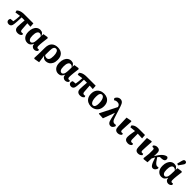

<svg xmlns="http://www.w3.org/2000/svg" viewBox="593 -3013 5431 5431"><g transform="rotate(45 3309.0 -297.5)"><path d="M25 -357 10 -420Q32 -442 61.5 -459Q91 -476 136 -486.5Q181 -497 250 -497H604L613 -371L481 -379L497 -152Q499 -112 513.5 -96Q528 -80 556 -80Q569 -80 579.5 -82.5Q590 -85 597 -88L614 -47Q598 -22 567.5 -3.5Q537 15 484 15Q423 15 388 -18Q353 -51 353 -118Q353 -165 357.5 -227Q362 -289 369 -382H249Q248 -289 243.5 -226Q239 -163 234 -115Q224 15 126 15Q83 15 58.5 -8.5Q34 -32 34 -65Q34 -102 55 -129Q77 -131 104.5 -134Q132 -137 160 -139Q169 -188 175.5 -247.5Q182 -307 186 -380Z M829 -240Q829 -146 855 -107Q881 -68 920 -68Q955 -68 980.5 -108Q1006 -148 1009 -234L1014 -377Q980 -429 924 -429Q881 -429 855 -381.5Q829 -334 829 -240ZM869 15Q782 15 726 -49.5Q670 -114 670 -234Q670 -318 696 -380Q722 -442 768.5 -475.5Q815 -509 876 -509Q932 -509 967 -479Q1002 -449 1015 -403L1020 -483L1162 -506L1187 -485Q1173 -385 1163.5 -294.5Q1154 -204 1155 -145Q1155 -81 1200 -81Q1212 -81 1220 -83.5Q1228 -86 1235 -88L1251 -48Q1238 -21 1209 -3Q1180 15 1141 15Q1098 15 1065 -14Q1032 -43 1027 -100H1023Q1004 -48 966 -16.5Q928 15 869 15Z M1474 -279 1473 -100Q1493 -81 1513.5 -73.5Q1534 -66 1558 -66Q1608 -66 1635 -107Q1662 -148 1662 -251Q1662 -338 1637.5 -392Q1613 -446 1564 -446Q1520 -446 1497 -407Q1474 -368 1474 -279ZM1313 173 1321 -58 1322 -230Q1322 -374 1390 -441.5Q1458 -509 1574 -509Q1689 -509 1755 -444.5Q1821 -380 1821 -255Q1821 -164 1790.5 -104Q1760 -44 1710 -14.5Q1660 15 1602 15Q1555 15 1521.5 -7Q1488 -29 1468 -67L1465 -64L1496 165L1334 194Z M2067 -240Q2067 -146 2093 -107Q2119 -68 2158 -68Q2193 -68 2218.5 -108Q2244 -148 2247 -234L2252 -377Q2218 -429 2162 -429Q2119 -429 2093 -381.5Q2067 -334 2067 -240ZM2107 15Q2020 15 1964 -49.5Q1908 -114 1908 -234Q1908 -318 1934 -380Q1960 -442 2006.5 -475.5Q2053 -509 2114 -509Q2170 -509 2205 -479Q2240 -449 2253 -403L2258 -483L2400 -506L2425 -485Q2411 -385 2401.5 -294.5Q2392 -204 2393 -145Q2393 -81 2438 -81Q2450 -81 2458 -83.5Q2466 -86 2473 -88L2489 -48Q2476 -21 2447 -3Q2418 15 2379 15Q2336 15 2303 -14Q2270 -43 2265 -100H2261Q2242 -48 2204 -16.5Q2166 15 2107 15Z M2518 -357 2503 -420Q2525 -442 2554.5 -459Q2584 -476 2629 -486.5Q2674 -497 2743 -497H3097L3106 -371L2974 -379L2990 -152Q2992 -112 3006.5 -96Q3021 -80 3049 -80Q3062 -80 3072.5 -82.5Q3083 -85 3090 -88L3107 -47Q3091 -22 3060.5 -3.5Q3030 15 2977 15Q2916 15 2881 -18Q2846 -51 2846 -118Q2846 -165 2850.5 -227Q2855 -289 2862 -382H2742Q2741 -289 2736.5 -226Q2732 -163 2727 -115Q2717 15 2619 15Q2576 15 2551.5 -8.5Q2527 -32 2527 -65Q2527 -102 2548 -129Q2570 -131 2597.5 -134Q2625 -137 2653 -139Q2662 -188 2668.5 -247.5Q2675 -307 2679 -380Z M3414 15Q3343 15 3286 -15Q3229 -45 3196 -103Q3163 -161 3163 -246Q3163 -330 3197 -388.5Q3231 -447 3290 -478Q3349 -509 3424 -509Q3498 -509 3554.5 -480Q3611 -451 3643 -394.5Q3675 -338 3675 -254Q3675 -169 3640.5 -109Q3606 -49 3547 -17Q3488 15 3414 15ZM3430 -48Q3518 -48 3518 -205Q3518 -290 3502 -343Q3486 -396 3460.5 -420.5Q3435 -445 3406 -445Q3365 -445 3343 -406.5Q3321 -368 3321 -285Q3321 -201 3336.5 -148.5Q3352 -96 3377 -72Q3402 -48 3430 -48Z M4198 15Q4150 15 4118 -19Q4086 -53 4067 -144L4024 -341L3893 11L3725 2L3715 -11L3969 -516L3968 -518Q3953 -570 3925 -587.5Q3897 -605 3853 -605Q3822 -605 3796.5 -596Q3771 -587 3751 -573L3717 -623Q3735 -667 3771.5 -697Q3808 -727 3858 -727Q3912 -727 3946.5 -693.5Q3981 -660 4007 -578L4119 -231Q4135 -182 4153.5 -156Q4172 -130 4193.5 -120.5Q4215 -111 4240 -111Q4254 -111 4266.5 -113.5Q4279 -116 4288 -119L4303 -78Q4291 -45 4265 -15Q4239 15 4198 15Z M4484 15Q4425 15 4395 -18.5Q4365 -52 4363 -123L4352 -476L4507 -506L4527 -490Q4519 -345 4514 -262Q4509 -179 4509 -141Q4509 -106 4521.5 -93Q4534 -80 4556 -80Q4567 -80 4575 -82.5Q4583 -85 4590 -88L4608 -47Q4590 -20 4558.5 -2.5Q4527 15 4484 15Z M4621 -359 4606 -422Q4630 -445 4660 -462Q4690 -479 4735 -488Q4780 -497 4847 -497H5069L5078 -371L4898 -379L4899 -151Q4900 -111 4915 -95.5Q4930 -80 4958 -80Q4984 -80 4998 -88L5016 -46Q5000 -21 4970.5 -2.5Q4941 16 4891 16Q4830 16 4792.5 -15Q4755 -46 4755 -116Q4755 -147 4758.5 -180.5Q4762 -214 4770 -261Q4778 -308 4790 -377Z M5299 15Q5240 15 5210 -18.5Q5180 -52 5178 -123L5167 -476L5322 -506L5342 -490Q5334 -345 5329 -262Q5324 -179 5324 -141Q5324 -106 5336.5 -93Q5349 -80 5371 -80Q5382 -80 5390 -82.5Q5398 -85 5405 -88L5423 -47Q5405 -20 5373.5 -2.5Q5342 15 5299 15Z M5523 14 5502 -6 5526 -205V-351Q5526 -382 5516.5 -395.5Q5507 -409 5485 -409Q5477 -409 5468.5 -408Q5460 -407 5455 -405L5438 -445Q5456 -471 5487 -488Q5518 -505 5559 -505Q5614 -505 5644.5 -475Q5675 -445 5674 -380Q5674 -351 5673 -318.5Q5672 -286 5670 -254Q5703 -311 5743 -364.5Q5783 -418 5816 -446Q5849 -475 5879.5 -490Q5910 -505 5942 -509Q5963 -504 5977 -487.5Q5991 -471 5991 -441Q5991 -363 5877 -357L5808 -354Q5795 -341 5782 -327Q5769 -313 5756 -297Q5804 -221 5837 -181Q5870 -141 5894.5 -127Q5919 -113 5940 -113Q5955 -113 5965.5 -115.5Q5976 -118 5985 -121L6002 -87Q5994 -63 5979 -39.5Q5964 -16 5942.5 -0.5Q5921 15 5892 15Q5871 15 5852 5.5Q5833 -4 5813 -32Q5793 -60 5770.5 -113.5Q5748 -167 5721 -255Q5708 -230 5695 -206.5Q5682 -183 5669 -159Q5668 -118 5667 -76.5Q5666 -35 5664 -2Z M6192 -240Q6192 -146 6218 -107Q6244 -68 6283 -68Q6318 -68 6343.5 -108Q6369 -148 6372 -234L6377 -377Q6343 -429 6287 -429Q6244 -429 6218 -381.5Q6192 -334 6192 -240ZM6232 15Q6145 15 6089 -49.5Q6033 -114 6033 -234Q6033 -318 6059 -380Q6085 -442 6131.5 -475.5Q6178 -509 6239 -509Q6295 -509 6330 -479Q6365 -449 6378 -403L6383 -483L6525 -506L6550 -485Q6536 -385 6526.5 -294.5Q6517 -204 6518 -145Q6518 -81 6563 -81Q6575 -81 6583 -83.5Q6591 -86 6598 -88L6614 -48Q6601 -21 6572 -3Q6543 15 6504 15Q6461 15 6428 -14Q6395 -43 6390 -100H6386Q6367 -48 6329 -16.5Q6291 15 6232 15ZM6285 -571 6324 -720Q6335 -758 6350 -773.5Q6365 -789 6390 -789Q6415 -789 6432 -774.5Q6449 -760 6449 -735Q6449 -716 6440.5 -699.5Q6432 -683 6415 -660L6336 -549Z"/></g></svg>

Font: Source Serif 4 SmText
Style: Bold
Weight: 700
Designer: Frank Grießhammer
Foundry: Adobe
Version: Version 4.005;hotconv 1.1.0;makeotfexe 2.6.0